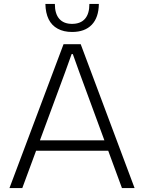

<svg xmlns="http://www.w3.org/2000/svg" viewBox="-20 -953 731 973"><path d="M28 0 302 -729H389L662 0H598L382 -587L349 -679H343L310 -587L93 0ZM154 -189 160 -242H530L536 -189ZM345 -791Q303 -791 272.5 -807.5Q242 -824 226.5 -855.5Q211 -887 210 -933H258Q258 -883 280.5 -857.5Q303 -832 345 -832Q388 -832 410.5 -857.5Q433 -883 433 -933H481Q480 -864 445 -827.5Q410 -791 345 -791Z"/></svg>

Font: Mona Sans Light
Style: Regular
Weight: 300
Designer: Deni Anggara
Foundry: GitHub
Version: Version 2.000